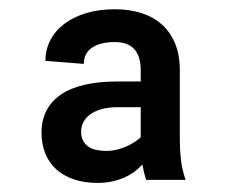

<svg xmlns="http://www.w3.org/2000/svg" viewBox="-20 -742 502 424"><path d="M240.8 -562.1H290.8V-586.6Q290.8 -617.2 276.8 -633.2Q262.8 -649.1 233.7 -649.1Q201.3 -649.1 183.2 -636.7Q165.1 -624.3 165.1 -600.9L80.3 -607.6Q80.3 -632.1 91.1 -653.1Q101.9 -674 122 -689.3Q142 -704.5 170.5 -713.1Q198.9 -721.6 233.7 -721.6Q266 -721.6 292.4 -713.1Q318.9 -704.5 337.7 -687.7Q356.5 -670.8 366.8 -645.6Q377.1 -620.4 377.1 -586.6V-433.2Q377.1 -410.5 379.6 -388.8Q382.1 -367.2 389.9 -344.8H302.6Q300.1 -352.6 298.1 -361Q296.2 -369.3 294.4 -378.6Q286.9 -370.4 277 -362.9Q267 -355.5 254.6 -350Q242.2 -344.5 227.5 -341.3Q212.7 -338.1 195 -338.1Q165.5 -338.1 142.6 -346.1Q119.7 -354 103.9 -368.4Q88.1 -382.8 79.9 -403.4Q71.7 -424 71.7 -448.9Q71.7 -503.2 113.8 -532.7Q155.9 -562.1 240.8 -562.1ZM159.1 -451.3Q159.1 -431.1 172.8 -419.9Q186.4 -408.7 216.6 -408.7Q226.6 -408.7 236.9 -411.2Q247.2 -413.7 257.1 -417.8Q267 -421.9 275.7 -427.4Q284.4 -432.9 290.8 -438.9V-505.3H240.8Q219.5 -505.3 204 -500.9Q188.6 -496.4 178.6 -489Q168.7 -481.5 163.9 -471.8Q159.1 -462 159.1 -451.3Z"/></svg>

Font: Cannonade Med
Style: Regular
Weight: 500
Designer: Rasmus Andersson
Foundry: rsms
Version: Version 3.012;git-f93a4a705